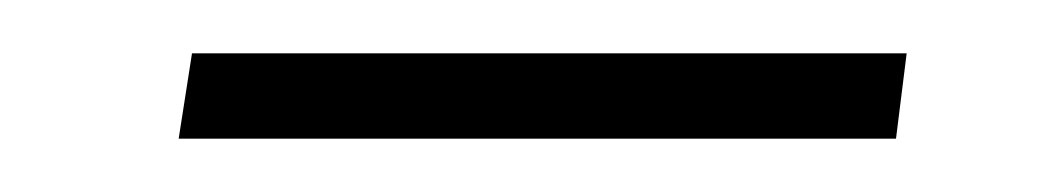

<svg xmlns="http://www.w3.org/2000/svg" viewBox="-20 -341 397 72"><path d="M320 -321 316 -289H47L52 -321Z"/></svg>

Font: Pathway Extreme 8pt Thin 12pt ExtraLight
Style: Italic
Weight: 250
Italic angle: -8°
Version: Version 1.001;gftools[0.9.26]